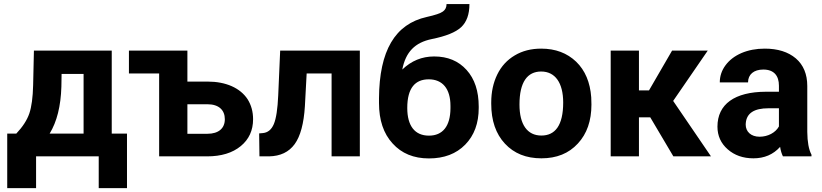

<svg xmlns="http://www.w3.org/2000/svg" viewBox="-20 -781 4106 959"><path d="M16.1 -113.8V158.7H160.2V0H473.1V158.7H614.3V-113.8H538.1V-528.3H149.4L145.5 -355.5C144 -294.4 137.7 -247.6 126.5 -214.4C115.2 -181.2 93.3 -147.5 61.5 -113.8ZM228 -113.8C264.2 -172.9 283.7 -251 286.6 -348.1L287.6 -411.6H397.5V-113.8Z M624 -414.1H774.9V0H1014.2C1085 0 1141.1 -17.1 1182.6 -51.3C1223.6 -85 1244.1 -129.9 1244.1 -185.5C1244.1 -223.1 1234.9 -256.3 1216.8 -285.2C1179.7 -341.8 1108.4 -373.5 1017.1 -373.5H916V-528.3H624ZM1016.1 -260.3C1073.2 -260.3 1103 -231 1103 -185.5C1103 -140.6 1072.3 -112.8 1016.1 -112.8H916V-260.3Z M1379.4 -528.3 1369.6 -304.2C1366.7 -236.8 1359.4 -189 1347.7 -161.1C1335.9 -133.3 1317.4 -118.2 1292 -116.2L1274.4 -114.7L1275.9 0H1323.7C1380.4 -1 1422.9 -21.5 1451.7 -61C1480.5 -100.6 1497.6 -164.1 1502.9 -251L1511.7 -414.1H1636.2V0H1777.3V-528.3Z M2148.4 -499C2087.4 -499 2034.2 -477.1 1989.3 -433.6C2006.3 -522 2053.2 -568.8 2136.7 -585.9C2207 -600.1 2255.9 -619.6 2283.7 -645.5C2311 -671.4 2324.7 -709.5 2324.7 -760.7H2210.4C2210.4 -744.6 2204.6 -732.4 2192.4 -723.6C2180.2 -714.4 2153.3 -705.6 2111.8 -696.3C1953.1 -661.1 1874.5 -527.8 1873 -290V-266.6C1873 -181.2 1895.5 -113.8 1940.9 -64.5C1985.8 -14.6 2046.4 10.3 2122.6 10.3C2198.2 10.3 2258.8 -12.7 2303.7 -58.6C2348.6 -104.5 2371.1 -165.5 2371.1 -241.7V-248.5C2371.1 -325.7 2351.1 -386.7 2310.5 -431.6C2270 -476.6 2216.3 -499 2148.4 -499ZM2121.6 -384.8C2189.9 -384.8 2230 -338.4 2230 -252V-240.2C2229.5 -150.4 2190.9 -103.5 2122.6 -103.5C2052.2 -103.5 2014.2 -151.9 2014.2 -241.7C2014.2 -342.8 2054.7 -384.8 2121.6 -384.8Z M2433.6 -262.7C2433.6 -178.7 2456.5 -112.3 2502 -63.5C2547.4 -14.6 2607.9 9.8 2684.1 9.8C2760.3 9.8 2820.8 -14.6 2866.2 -64C2911.6 -112.8 2934.1 -177.7 2934.1 -258.8L2933.1 -294.9C2927.7 -369.6 2902.8 -429.2 2857.9 -472.7C2812.5 -516.1 2754.4 -538.1 2683.1 -538.1C2632.8 -538.1 2588.9 -526.9 2551.3 -504.4C2513.2 -481.9 2483.9 -450.2 2463.9 -409.2C2443.8 -368.2 2433.6 -321.3 2433.6 -269ZM2574.7 -258.8C2574.7 -371.6 2614.3 -423.8 2683.1 -423.8C2752.9 -423.8 2793 -367.2 2793 -269C2793 -153.8 2752.4 -104 2684.1 -104C2613.8 -104 2574.7 -158.7 2574.7 -258.8Z M3343.3 0H3531.2L3342.3 -276.9L3515.1 -528.3H3336.9L3221.7 -329.6H3171.4V-528.3H3030.3V0H3171.4V-194.8H3228Z M4033.2 0V-8.3C4019.5 -34.2 4012.7 -71.8 4012.2 -122.1V-351.1C4012.2 -410.2 3993.2 -456.5 3955.1 -489.3C3916.5 -522 3864.7 -538.1 3799.8 -538.1C3756.8 -538.1 3718.3 -530.8 3683.6 -516.1C3648.9 -501 3622.6 -480.5 3603.5 -454.6C3584.5 -428.7 3575.2 -400.4 3575.2 -369.6H3716.3C3716.3 -409.2 3745.1 -433.6 3792.5 -433.6C3846.7 -433.6 3870.6 -401.9 3870.6 -353V-322.8H3805.7C3648.9 -322.3 3563.5 -260.3 3563.5 -148.4C3563.5 -103 3580.6 -64.9 3614.7 -35.2C3648.4 -5.4 3691.4 9.8 3743.2 9.8C3797.9 9.8 3842.3 -9.3 3876.5 -47.4C3879.4 -28.3 3884.3 -12.7 3890.6 0ZM3773.9 -98.1C3731 -98.1 3704.6 -123.5 3704.6 -158.7L3705.1 -167C3709.5 -215.8 3747.1 -240.2 3817.9 -240.2H3870.6V-149.4C3853.5 -118.2 3815.4 -98.1 3773.9 -98.1Z"/></svg>

Font: Roboto
Style: Bold
Weight: 700
Designer: Google
Version: Version 2.137; 2017